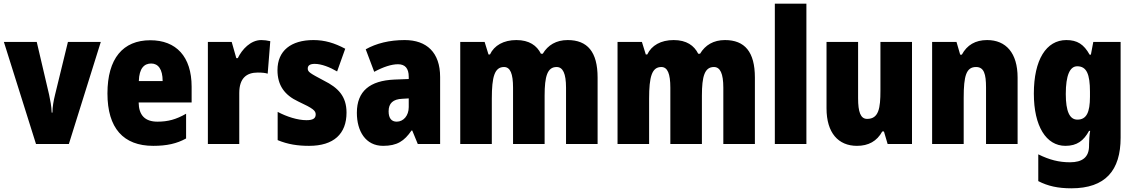

<svg xmlns="http://www.w3.org/2000/svg" viewBox="-20 -780 6145 1040"><path d="M175 0H353L526 -553H348L278 -266C270 -234 264 -200 264 -170H260C259 -205 252 -238 246 -267L179 -553H1Z M794 -562C646 -562 562 -463 562 -274C562 -86 648 10 810 10C883 10 938 -2 988 -30V-164C934 -133 890 -121 833 -121C765 -121 732 -156 731 -225H1018V-310C1018 -474 934 -562 794 -562ZM799 -436C837 -436 861 -405 861 -341H732C734 -410 761 -436 799 -436Z M1395 -563C1338 -563 1291 -513 1268 -465H1260L1235 -553H1106V0H1276V-276C1276 -357 1316 -387 1376 -387C1401 -387 1417 -385 1430 -381L1444 -557C1427 -561 1411 -563 1395 -563Z M1857 -170C1857 -259 1811 -305 1735 -343C1658 -384 1647 -390 1647 -409C1647 -426 1660 -434 1685 -434C1721 -434 1767 -416 1806 -393L1850 -516C1792 -547 1739 -563 1678 -563C1556 -563 1483 -505 1483 -400C1483 -318 1521 -265 1596 -230C1678 -192 1690 -180 1690 -160C1690 -138 1674 -129 1640 -129C1592 -129 1533 -148 1484 -174V-21C1539 2 1593 10 1654 10C1788 10 1857 -55 1857 -170Z M2172 -563C2089 -563 2018 -545 1961 -513L2007 -391C2057 -418 2101 -432 2136 -432C2174 -432 2194 -410 2194 -364V-352L2116 -349C1984 -343 1913 -287 1913 -169C1913 -70 1960 10 2055 10C2131 10 2170 -16 2209 -73H2213L2243 0H2364V-363C2364 -496 2291 -563 2172 -563ZM2160 -245 2194 -247V-200C2194 -153 2165 -121 2129 -121C2101 -121 2085 -139 2085 -177C2085 -220 2108 -243 2160 -245Z M3055 -563C2993 -563 2948 -536 2920 -489H2910C2888 -533 2847 -563 2777 -563C2708 -563 2657 -534 2634 -485H2626L2605 -553H2473V0H2644V-246C2644 -364 2659 -417 2710 -417C2744 -417 2759 -381 2759 -305V0H2930V-262C2930 -367 2945 -417 2995 -417C3029 -417 3046 -382 3046 -305V0H3217V-360C3217 -499 3162 -563 3055 -563Z M3907 -563C3845 -563 3800 -536 3772 -489H3762C3740 -533 3699 -563 3629 -563C3560 -563 3509 -534 3486 -485H3478L3457 -553H3325V0H3496V-246C3496 -364 3511 -417 3562 -417C3596 -417 3611 -381 3611 -305V0H3782V-262C3782 -367 3797 -417 3847 -417C3881 -417 3898 -382 3898 -305V0H4069V-360C4069 -499 4014 -563 3907 -563Z M4348 0V-760H4177V0Z M4920 -553H4749V-289C4749 -194 4740 -136 4677 -136C4641 -136 4628 -174 4628 -248V-553H4457V-193C4457 -60 4521 10 4622 10C4684 10 4730 -15 4759 -68H4768L4788 0H4920Z M5327 -563C5263 -563 5218 -536 5190 -484H5181L5161 -553H5029V0H5200V-250C5200 -370 5214 -417 5267 -417C5310 -417 5321 -379 5321 -306V0H5492V-360C5492 -493 5429 -563 5327 -563Z M5756 -563C5647 -563 5580 -456 5580 -273C5580 -96 5647 10 5751 10C5814 10 5850 -18 5879 -71H5885C5881 -49 5879 -17 5879 3V10C5879 73 5841 99 5776 99C5716 99 5665 86 5604 56V201C5656 228 5711 240 5783 240C5968 240 6050 143 6050 -34V-553H5902L5889 -484H5882C5851 -540 5815 -563 5756 -563ZM5815 -421C5866 -421 5884 -378 5884 -283V-256C5884 -171 5865 -132 5816 -132C5774 -132 5753 -176 5753 -271C5753 -372 5775 -421 5815 -421Z"/></svg>

Font: Noto Sans Khmer Condensed Black
Style: Regular
Weight: 900
Width: 3
Designer: Danh Hong and the Monotype Design Team
Foundry: Monotype Imaging Inc.
Version: Version 2.004